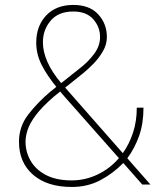

<svg xmlns="http://www.w3.org/2000/svg" viewBox="-20 -741 649 771"><path d="M181.2 -372.1 206.1 -392.1Q167.5 -439.9 146.5 -481.9Q125.5 -523.9 125.5 -569.8Q125.5 -636.7 165.5 -679Q205.6 -721.2 274.4 -721.2Q339.8 -721.2 374.5 -683.3Q409.2 -645.5 409.2 -592.3Q409.2 -562.5 393.3 -535.2Q377.4 -507.8 355.7 -485.6Q334 -463.4 315.4 -448.2L241.7 -389.2L473.1 -126Q499 -162.1 514.2 -208.3Q529.3 -254.4 529.3 -308.6H556.2Q556.2 -245.1 538.6 -195.3Q521 -145.5 491.2 -105.5L584 0H551.3L475.1 -86.4Q434.1 -44.4 382.8 -17.3Q331.5 9.8 268.1 9.8Q169.4 9.8 112.8 -39.3Q56.2 -88.4 56.2 -171.9Q56.2 -232.9 93.5 -281.2Q130.9 -329.6 181.2 -372.1ZM152.3 -570.8Q152.3 -533.7 170.2 -492.9Q188 -452.1 225.6 -407.2L303.2 -468.8Q334.5 -493.2 358.2 -524.9Q381.8 -556.6 381.8 -592.3Q381.8 -632.8 354.5 -663.8Q327.1 -694.8 274.4 -694.8Q214.8 -694.8 183.6 -658.2Q152.3 -621.6 152.3 -570.8ZM82.5 -171.9Q82.5 -131.8 102.5 -96.2Q122.6 -60.5 163.8 -38.6Q205.1 -16.6 268.1 -16.6Q321.8 -16.6 371.3 -40Q420.9 -63.5 457.5 -106L238.3 -354Q229.5 -364.3 221.7 -373.5L196.3 -353Q147.9 -311 123.5 -278.1Q99.1 -245.1 90.8 -219.2Q82.5 -193.4 82.5 -171.9Z"/></svg>

Font: Vazirmatn FD Thin
Style: Regular
Weight: 100
Designer: Saber Rastikerdar
Foundry: Saber Rastikerdar
Version: Version 33.003